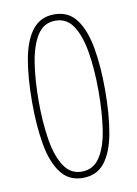

<svg xmlns="http://www.w3.org/2000/svg" viewBox="-79 -807 556 778"><g transform="rotate(-10 199.5 -417.5)"><path d="M349 -418Q349 -317 335.5 -241Q322 -165 289.5 -123Q257 -81 199 -81Q142 -81 109 -124.5Q76 -168 62.5 -244Q49 -320 49 -417Q49 -519 62.5 -594.5Q76 -670 109 -712Q142 -754 199 -754Q257 -754 289.5 -710.5Q322 -667 335.5 -591Q349 -515 349 -418ZM76 -417Q76 -333 87 -262.5Q98 -192 125 -149.5Q152 -107 199 -107Q247 -107 274 -148.5Q301 -190 311.5 -260Q322 -330 322 -417Q322 -502 311 -572.5Q300 -643 273.5 -685.5Q247 -728 199 -728Q151 -728 124.5 -686.5Q98 -645 87 -575Q76 -505 76 -417Z"/></g></svg>

Font: Noto Sans Telugu UI ExtraCondensed Thin
Style: Regular
Weight: 100
Width: 2
Designer: Jelle Bosma - Monotype Design Team
Foundry: Monotype Imaging Inc.
Version: Version 2.006; ttfautohint (v1.8.4.7-5d5b)